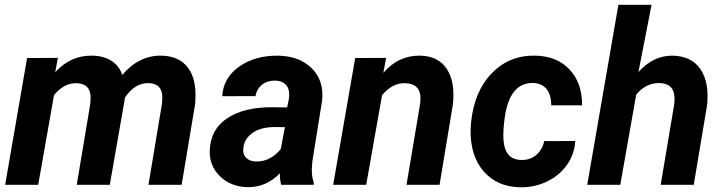

<svg xmlns="http://www.w3.org/2000/svg" viewBox="-20 -770 3017 800"><path d="M221.2 -528.8 210 -468.8Q273.9 -540 364.7 -538.1Q413.6 -537.1 445.8 -515.6Q478 -494.1 489.3 -457.5Q559.1 -540 653.3 -538.1Q726.1 -536.6 762.9 -488.3Q799.8 -439.9 793.9 -348.6L793 -336.4L736.8 0H598.6L654.8 -337.4Q656.7 -355.5 656.2 -371.1Q652.8 -422.4 597.7 -423.8Q541 -423.8 500.5 -363.3L499 -352.1L437.5 0H299.8L356 -336.4Q357.9 -354.5 357.4 -370.1Q354 -421.9 299.3 -423.3Q247.1 -424.8 205.1 -374L139.2 0H1.5L92.8 -528.3Z M1151.9 0Q1145.5 -20 1146.5 -47.9Q1086.9 11.7 1011.7 9.8Q942.4 8.8 896.7 -35.4Q851.1 -79.6 854 -144.5Q857.4 -231 926.5 -277.1Q995.6 -323.2 1111.8 -323.2L1176.3 -322.3L1183.1 -354Q1186 -370.1 1184.6 -384.8Q1182.1 -407.7 1167.2 -420.7Q1152.3 -433.6 1127.9 -434.1Q1095.7 -435.1 1073.2 -418.2Q1050.8 -401.4 1044.4 -369.6L906.2 -369.1Q909.7 -444.8 975.8 -491.9Q1042 -539.1 1139.2 -538.1Q1229 -536.1 1279.8 -484.6Q1330.6 -433.1 1322.3 -352.1L1281.7 -99.1L1279.3 -67.9Q1278.3 -33.2 1287.6 -9.3L1287.1 0ZM1045.9 -97.2Q1105.5 -95.2 1149.9 -148.9L1167 -240.2L1119.1 -240.7Q1043 -238.8 1009.3 -194.3Q997.1 -178.2 994.1 -154.8Q990.2 -128.4 1005.1 -113Q1020 -97.7 1045.9 -97.2Z M1588.9 -528.8 1577.1 -466.3Q1640.6 -540 1731 -538.1Q1805.7 -536.6 1841.3 -483.4Q1877 -430.2 1867.2 -335.9L1811.5 0H1673.8L1730.5 -337.4Q1732.9 -356.4 1731.4 -372.1Q1725.1 -421.9 1668.9 -423.3Q1614.7 -425.3 1571.8 -373L1505.9 0H1368.2L1460 -528.3Z M2150.9 -103.5Q2189 -102.5 2214.4 -124.3Q2239.7 -146 2247.6 -182.1L2377 -182.6Q2373.5 -127 2342 -82.5Q2310.5 -38.1 2258.1 -13.2Q2205.6 11.7 2147.5 10.3Q2051.3 8.8 1995.1 -56.2Q1939 -121.1 1940.9 -229L1942.4 -255.9L1942.9 -261.2Q1956.1 -390.1 2029.8 -465.6Q2103.5 -541 2211.9 -538.1Q2301.3 -536.1 2353.8 -479.7Q2406.2 -423.3 2405.3 -331.1H2276.9Q2276.9 -373.5 2258.3 -397.9Q2239.7 -422.4 2202.6 -424.3Q2104 -427.2 2083 -280.3Q2075.7 -227.1 2077.6 -190.4Q2082.5 -105 2150.9 -103.5Z M2640.1 -469.7Q2702.1 -539.1 2783.2 -538.1Q2861.8 -536.1 2898.7 -481.7Q2935.5 -427.2 2926.3 -333L2870.6 0H2732.9L2789.1 -334.5Q2791.5 -353.5 2790 -369.6Q2785.2 -422.4 2728.5 -423.8Q2672.9 -425.8 2630.9 -376L2564.5 0H2426.8L2556.6 -750H2694.8Z"/></svg>

Font: RobotoInd
Style: Bold Italic
Weight: 700
Italic angle: -12°
Designer: Google
Version: Version 2.001150; 2014